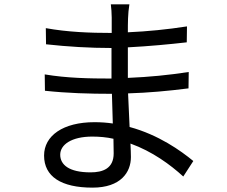

<svg xmlns="http://www.w3.org/2000/svg" viewBox="-20 -814 1040 880"><path d="M573 -794H488C490 -780 492 -751 492 -734C492 -713 492 -689 492 -663C392 -663 289 -667 190 -685L191 -611C291 -600 391 -594 491 -594V-454C389 -454 286 -456 185 -473L186 -398C288 -387 390 -384 493 -384C494 -341 496 -293 497 -248C470 -252 442 -254 413 -254C269 -254 182 -192 182 -101C182 -5 260 46 404 46C534 46 580 -25 580 -94C580 -110 579 -131 578 -156C678 -120 761 -59 820 -5L866 -76C809 -123 707 -196 574 -232C572 -280 569 -334 567 -386C662 -389 750 -397 844 -409L845 -484C754 -470 663 -461 566 -457V-597C662 -602 757 -611 836 -620L837 -693C747 -679 656 -670 566 -666C566 -708 566 -752 573 -794ZM256 -105C256 -151 308 -188 403 -188C436 -188 469 -185 500 -178C500 -152 501 -128 501 -111C501 -42 452 -24 395 -24C296 -24 256 -59 256 -105Z"/></svg>

Font: DAIFUKU Sans JP
Style: Regular
Weight: 400
Designer: Original font ‘Source Han Sans JP’ : Ryoko NISHIZUKA  (kana, bopomofo & ideographs); Paul D. Hunt (Latin, Greek & Cyrill
Foundry: Daifuku
Version: Version 1.001